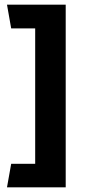

<svg xmlns="http://www.w3.org/2000/svg" viewBox="-20 -716 402 824"><path d="M262 -696H10L28 -594H131V-13H28L10 88H262Z"/></svg>

Font: Catamaran Thin
Style: Bold
Weight: 700
Version: Version 2.000